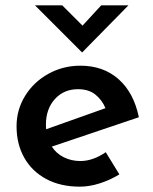

<svg xmlns="http://www.w3.org/2000/svg" viewBox="-20 -688 573 719"><path d="M376 -118 427 -35Q393 -14 354 -1.5Q315 11 279 11Q206 11 152.5 -18Q99 -47 70.5 -98Q42 -149 42 -215Q42 -277 74 -329Q106 -381 161 -411.5Q216 -442 281 -442Q367 -442 424 -391.5Q481 -341 500 -249L174 -139Q191 -113 219 -99Q247 -85 281 -85Q328 -85 376 -118ZM152 -221Q152 -210 153 -204L375 -283Q362 -314 337 -334Q312 -354 272 -354Q219 -354 185.5 -317Q152 -280 152 -221ZM461 -668 288 -492H287L111 -668H213L289 -592L359 -668Z"/></svg>

Font: Josefin Sans SemiBold
Style: Regular
Weight: 600
Designer: Santiago Orozco
Foundry: Typemade
Version: Version 2.000